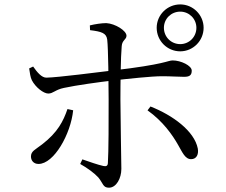

<svg xmlns="http://www.w3.org/2000/svg" viewBox="-20 -832 1040 883"><path d="M808.9 -595.9C867.9 -595.9 916.4 -644.4 916.4 -704.2C916.4 -763.2 867.9 -811.7 808.9 -811.7C749 -811.7 700.6 -763.2 700.6 -704.2C700.6 -644.4 749 -595.9 808.9 -595.9ZM481 31.2C515.2 31.2 538.1 -12.4 538.1 -55.2C538.1 -82.2 533.8 -299.8 533.8 -374.3C533.8 -445.7 535.1 -569.9 539.7 -619.5C541.5 -648.1 561.7 -649.6 561.7 -667.7C561.7 -691 509.9 -723.3 468.9 -725.7C447.3 -725.7 416.4 -720.9 393.2 -715.2L394.2 -693.3C446.8 -686.8 469.2 -680.2 473.1 -649.7C478 -608.2 479.4 -445.5 479.6 -375.9C479.9 -290.9 479.5 -127.8 476.1 -81.5C475.1 -67.7 466.9 -66.3 455.1 -68.7C429.9 -74.2 391.3 -87.9 358.8 -99.1L348.8 -77.9C380.9 -60.1 414.5 -35.6 432.7 -15.3C454.5 11.4 453.1 31.2 481 31.2ZM157.1 -78C228.3 -78 305.4 -215.4 316.5 -324.8L290.3 -330.5C271.3 -275 245.2 -222.9 173.5 -167.9C142 -143.4 122.4 -137.2 122.4 -112.2C122.4 -93.9 134.6 -78 157.1 -78ZM201.9 -401.8C224.8 -401.8 234 -419.5 274 -427.7C332.4 -440.3 433.5 -454.1 499.4 -461.9C570.2 -469.9 677 -481.4 724.6 -481.4C767.9 -481.4 796.8 -478.7 826.4 -478.7C851.7 -478.7 861.8 -485.8 861.8 -507.2C861.8 -530.4 811.4 -554.1 774.2 -554.1C751.1 -554.1 741.8 -536.1 497 -507.7C436.5 -500.5 244.7 -475.7 194 -474.9C172.1 -474.1 151 -499.4 132.4 -526L114.1 -517.3C116.6 -498.3 120.2 -475.1 126.6 -462.8C143 -431 180 -401.8 201.9 -401.8ZM858.8 -100C882.8 -100 894.6 -120.4 889.7 -148.8C873.6 -230.2 773.6 -302.3 672 -342.3L658.5 -324.5C729 -274.4 773.4 -211.4 799.5 -164.7C818.3 -132.9 830.7 -100 858.8 -100ZM808.9 -629.1C766.9 -629.1 733.8 -662.2 733.8 -704.2C733.8 -745.4 766.9 -778.5 808.9 -778.5C850 -778.5 883.2 -745.4 883.2 -704.2C883.2 -662.2 850 -629.1 808.9 -629.1Z"/></svg>

Font: Source Han Serif TW VF
Style: Regular
Weight: 250
Designer: Ryoko NISHIZUKA 西塚涼子 (kana & ideographs); Frank Grießhammer (Latin, Greek & Cyrillic); Wenlong ZHANG 张文龙 (bopomofo); San
Foundry: Adobe
Version: Version 2.002;hotconv 1.1.0;makeotfexe 2.6.0